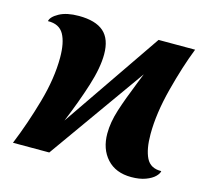

<svg xmlns="http://www.w3.org/2000/svg" viewBox="-86 -644 810 751"><g transform="rotate(15 319.5 -268.0)"><path d="M371 -131Q371 -176 387.5 -227.5Q404 -279 433 -351Q449 -391 449 -391L171 0H24Q60 -88 88 -186.5Q116 -285 116 -369Q116 -430 97.5 -463Q79 -496 33 -495Q36 -513 66 -529.5Q96 -546 145 -546Q213 -546 246 -517Q279 -488 279 -426Q279 -372 255.5 -297.5Q232 -223 196 -136L470 -536H618Q588 -460 561.5 -358Q535 -256 535 -172Q535 -111 552 -76.5Q569 -42 613 -43Q612 -33 599.5 -20.5Q587 -8 563 1Q539 10 505 10Q442 10 406.5 -29Q371 -68 371 -131Z"/></g></svg>

Font: Noto Serif NarrowExtraBold
Style: Italic
Weight: 800
Width: 4
Italic angle: -12°
Designer: Monotype Design Team
Foundry: Monotype Imaging Inc.
Version: Version 1.001